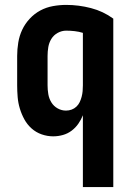

<svg xmlns="http://www.w3.org/2000/svg" viewBox="-20 -548 540 783"><path d="M318 215V-78Q311 -60 299.5 -43.5Q288 -27 272 -15Q256 -3 236.5 2.5Q217 8 197 8Q173 8 150 0Q127 -8 109 -24Q91 -40 79.5 -61Q68 -82 61 -105Q54 -128 52 -152Q50 -176 50 -200V-320Q50 -347 54.5 -374.5Q59 -402 70.5 -426.5Q82 -451 101 -471.5Q120 -492 144 -505Q168 -518 195.5 -523Q223 -528 250 -528Q301 -528 351 -515Q401 -502 442 -472V215ZM249 -97Q261 -97 272 -101Q283 -105 291.5 -113Q300 -121 305 -131.5Q310 -142 313 -153.5Q316 -165 317 -176.5Q318 -188 318 -200V-414Q302 -419 284.5 -421Q267 -423 250 -423Q232 -423 215.5 -414Q199 -405 189.5 -389.5Q180 -374 177 -356Q174 -338 174 -320V-200Q174 -182 177 -164Q180 -146 189.5 -130.5Q199 -115 215 -106Q231 -97 249 -97Z"/></svg>

Font: Iosevka SS18 Extrabold
Style: Regular
Weight: 800
Monospace: yes
Designer: Belleve Invis
Foundry: Belleve Invis
Version: Version 25.1.1; ttfautohint (v1.8.4)